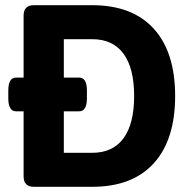

<svg xmlns="http://www.w3.org/2000/svg" viewBox="-20 -720 736 740"><path d="M335 -569H226V-421H285Q315 -421 315 -371V-341Q315 -291 285 -291H226V-131H335Q415 -131 456 -187Q497 -243 497 -350Q497 -457 456 -513Q415 -569 335 -569ZM335 0H111Q71 0 71 -40V-291H42Q12 -291 12 -341V-371Q12 -421 42 -421H71V-660Q71 -700 111 -700H335Q490 -700 572.5 -609.5Q655 -519 655 -350Q655 -181 572.5 -90.5Q490 0 335 0Z"/></svg>

Font: mmAsap
Style: Bold
Weight: 700
Designer: Pablo Cosgaya
Foundry: Omnibus-Type
Version: Version 1.001